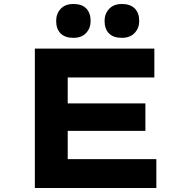

<svg xmlns="http://www.w3.org/2000/svg" viewBox="-20 -944 932 964"><path d="M155 0V-700H755V-555H320V-145H765V0ZM243 -287V-425H710V-287ZM592 -754Q549 -754 527 -776.5Q505 -799 505 -839Q505 -875 528 -899.5Q551 -924 592 -924Q634 -924 656.5 -901.5Q679 -879 679 -839Q679 -803 656 -778.5Q633 -754 592 -754ZM349 -754Q306 -754 284 -776.5Q262 -799 262 -839Q262 -875 284.5 -899.5Q307 -924 349 -924Q391 -924 413 -901.5Q435 -879 435 -839Q435 -803 412.5 -778.5Q390 -754 349 -754Z"/></svg>

Font: Lexend Tera
Style: Bold
Weight: 700
Designer: Bonnie Shaver-Troup, Thomas Jockin
Foundry: Lexend
Version: Version 1.007